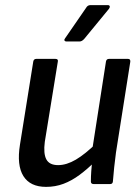

<svg xmlns="http://www.w3.org/2000/svg" viewBox="-20 -719 548 750"><path d="M160 11Q98 11 71.5 -31Q45 -73 58 -154L110 -479Q112 -489 122 -489H196Q208 -489 206 -479L155 -165Q149 -119 161 -96.5Q173 -74 207 -74Q240 -74 276.5 -95.5Q313 -117 360 -163L352 -89Q322 -59 291 -36Q260 -13 228 -1Q196 11 160 11ZM346 0Q335 0 335 -10Q335 -29 336.5 -50.5Q338 -72 341 -93L340 -132L394 -479Q396 -489 406 -489H480Q490 -489 489 -478L433 -123Q429 -94 426 -65Q423 -36 421 -10Q420 0 410 0ZM239 -557Q234 -557 232 -560.5Q230 -564 234 -569L316 -688Q322 -699 333 -699H401Q407 -699 408.5 -695Q410 -691 406 -685L309 -567Q300 -557 291 -557Z"/></svg>

Font: Sofia Sans Semi Condensed SemiBold
Style: Italic
Weight: 600
Italic angle: -9°
Version: Version 4.100